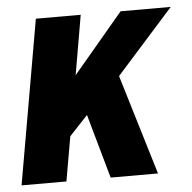

<svg xmlns="http://www.w3.org/2000/svg" viewBox="-44 -571 613 614"><g transform="rotate(-5 263.0 -263.5)"><path d="M1 0 93 -527H237L204 -336L365 -527H526L342 -321L439 0H287L229 -206L170 -143L145 0Z"/></g></svg>

Font: Archivo Condensed ExtraBold
Style: Italic
Weight: 800
Width: 3
Italic angle: -10°
Designer: Hector Gatti
Foundry: Omnibus-Type
Version: Version 2.001